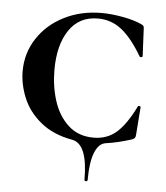

<svg xmlns="http://www.w3.org/2000/svg" viewBox="-48 -524 627 724"><g transform="rotate(5 265.0 -161.5)"><path d="M310 152Q310 157 304 157Q298 157 298 152Q298 17 239 6Q166 -7 119 -45.5Q72 -84 51 -135Q30 -186 30 -236Q30 -304 66.5 -360Q103 -416 166.5 -448Q230 -480 308 -480Q345 -480 388.5 -472Q432 -464 460 -451Q467 -448 469 -444.5Q471 -441 471 -434L476 -331Q476 -328 471 -327Q466 -326 464 -330Q426 -395 386.5 -426.5Q347 -458 296 -458Q225 -458 187 -401.5Q149 -345 149 -251Q149 -189 166.5 -134Q184 -79 222 -44Q260 -9 318 -9Q369 -9 404.5 -40Q440 -71 474 -140Q475 -144 480 -143Q485 -142 485 -139L477 -33Q476 -25 474 -22Q472 -19 463 -15Q410 2 365 8Q339 12 324.5 48.5Q310 85 310 152Z"/></g></svg>

Font: Cormorant Unicase
Style: Bold
Weight: 700
Designer: Christian Thalmann (Catharsis Fonts)
Foundry: Catharsis Fonts
Version: Version 4.000